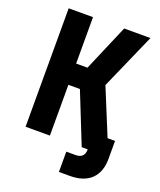

<svg xmlns="http://www.w3.org/2000/svg" viewBox="-163 -831 926 1112"><g transform="rotate(20 300.0 -275.0)"><path d="M65 0V-730H215V-444H285L407 -730H569L417 -385L534 -100H580V10Q580 92 534.5 136Q489 180 403 180H336V55H393Q448 55 448 0H411L286 -313H215V0Z"/></g></svg>

Font: JetBrains Mono NL ExtraBold
Style: Regular
Weight: 800
Designer: Philipp Nurullin, Konstantin Bulenkov
Foundry: JetBrains
Version: Version 2.304; ttfautohint (v1.8.4.7-5d5b)